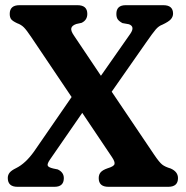

<svg xmlns="http://www.w3.org/2000/svg" viewBox="-20 -720 716 740"><path d="M575 -122.5Q594 -94.5 605 -85.8Q616 -77 638 -70.5Q666 -58 666 -33.5Q666 0 628.5 0H398Q360.5 0 360.5 -33.5Q360.5 -47.5 368.2 -56.2Q376 -65 395 -71.5Q418.5 -78.5 421.2 -87.2Q424 -96 411.5 -114.5L297 -285L173 -105.5Q161.5 -89 163.8 -82Q166 -75 185.5 -70.5L202.5 -67Q226 -56 226 -33.5Q226 0 190 0H47.5Q10 0 10 -34Q10 -45.5 16.8 -54.2Q23.5 -63 42 -72Q78.5 -90 111.5 -136.5L256 -346L100.5 -577Q82.5 -604 72 -614.5Q61.5 -625 46 -630.5Q28 -639 22.8 -646.2Q17.5 -653.5 17.5 -666.5Q17.5 -700 55 -700H278.5Q316.5 -700 316.5 -666.5Q316.5 -642.5 294.5 -632L274 -627.5Q257 -621.5 254.8 -611.2Q252.5 -601 265 -583L369 -428L482 -589.5Q501.5 -617.5 477 -626.5L452 -631Q439 -638 433.8 -645.5Q428.5 -653 428.5 -666.5Q428.5 -700 464.5 -700H609.5Q647 -700 647 -667.5Q647 -656 638.8 -646.2Q630.5 -636.5 606 -625Q592 -620 580.5 -606.8Q569 -593.5 543 -556L410.5 -366.5Z"/></svg>

Font: Fraunces 144pt SuperSoft SemiBold
Style: Regular
Weight: 600
Version: Version 1.000;[b76b70a41]